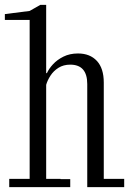

<svg xmlns="http://www.w3.org/2000/svg" viewBox="-24 -770 544 790"><path d="M14 0V-34H98V-688H-4V-712L98 -725L142 -750H166V-469H169Q177 -487 194 -505.5Q211 -524 237 -537Q263 -550 297 -550Q346 -550 374.5 -519.5Q403 -489 403 -430V-34H487V0H335V-424Q335 -504 265 -504Q237 -504 216.5 -491Q196 -478 183.5 -458.5Q171 -439 166 -421V-34H225V-33H265V0Z"/></svg>

Font: Xanh Mono
Style: Regular
Weight: 400
Monospace: yes
Designer: Lam Bao, Duy Dao
Foundry: Yellow Type Foundry
Version: Version 3.101; ttfautohint (v1.8.3)